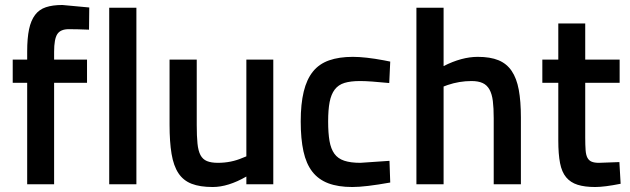

<svg xmlns="http://www.w3.org/2000/svg" viewBox="-20 -739 2528 770"><path d="M329 -407H197V0H89V-407H31V-500H89V-532Q89 -586 96.5 -621.5Q104 -657 120.5 -679Q137 -701 164 -710Q191 -719 230 -719L338 -709L337 -620Q312 -621 292 -621.5Q272 -622 256 -622Q223 -622 210 -602.5Q197 -583 197 -531V-500H329Z M527 0V-708H418V0Z M968 -112V-500H1076V0H968V-31Q895 11 833 11Q782 11 748.5 -2Q715 -15 695.5 -44.5Q676 -74 668 -122Q660 -170 660 -239V-500H769V-238Q769 -193 772 -163.5Q775 -134 784 -117Q793 -100 810 -93Q827 -86 854 -86Q907 -86 953 -106Z M1395 -511Q1445 -511 1520 -497L1545 -492L1541 -406Q1501 -410 1472 -412Q1443 -414 1424 -414Q1386 -414 1361.5 -406.5Q1337 -399 1322.5 -380Q1308 -361 1302 -330Q1296 -299 1296 -252Q1296 -205 1301.5 -173.5Q1307 -142 1321 -122.5Q1335 -103 1360.5 -94.5Q1386 -86 1425 -86L1542 -94L1545 -7Q1445 11 1393 11Q1336 11 1296.5 -4Q1257 -19 1232.5 -50.5Q1208 -82 1197 -132Q1186 -182 1186 -252Q1186 -322 1198 -371.5Q1210 -421 1235 -452Q1260 -483 1300 -497Q1340 -511 1395 -511Z M1759 -392V0H1650V-708H1759V-474Q1832 -511 1896 -511Q1946 -511 1979 -497.5Q2012 -484 2032 -454.5Q2052 -425 2060.5 -379Q2069 -333 2069 -268V0H1960V-265Q1960 -306 1956.5 -334Q1953 -362 1943 -380Q1933 -398 1915.5 -406Q1898 -414 1871 -414Q1822 -414 1775 -398Z M2465 -500V-407H2327V-187Q2327 -157 2328.5 -137Q2330 -117 2336 -106Q2342 -95 2353 -90.5Q2364 -86 2382 -86L2464 -89L2469 -2Q2404 11 2367 11Q2325 11 2296.5 2Q2268 -7 2250.5 -28Q2233 -49 2226 -85Q2219 -121 2219 -175V-407H2155V-500H2219V-645H2327V-500Z"/></svg>

Font: Sunflower Medium
Style: Regular
Weight: 500
Designer: JIKJI
Foundry: JIKJI
Version: Version 1.00